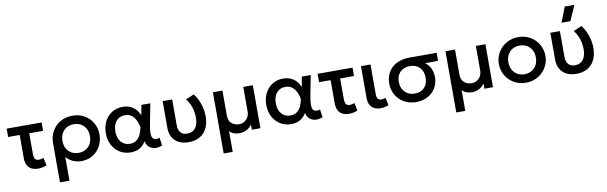

<svg xmlns="http://www.w3.org/2000/svg" viewBox="-56 -1364 6884 2178"><g transform="rotate(-10 3386.0 -275.0)"><path d="M279 14Q238.5 14 207 -1.2Q175.5 -16.5 157.5 -48.8Q139.5 -81 139.5 -132V-398.5H6.5V-495H409V-398.5H249.5V-167Q249.5 -120 263 -102Q276.5 -84 305.5 -84Q319 -84 332.2 -87Q345.5 -90 360 -96L379.5 -6Q354.5 4 328.8 9Q303 14 279 14Z M496 210V-242.5Q496 -317 530 -377.8Q564 -438.5 624.5 -474.2Q685 -510 764 -510Q844.5 -510 904.8 -474.5Q965 -439 998.5 -379.2Q1032 -319.5 1032 -247.5Q1032 -193 1013.8 -145.2Q995.5 -97.5 961.8 -61.5Q928 -25.5 881.8 -5.2Q835.5 15 780 15Q727 15 680.8 -6Q634.5 -27 605.5 -63V210ZM764 -82.5Q810 -82.5 845.8 -102.8Q881.5 -123 901.8 -160Q922 -197 922 -247.5Q922 -298 901.5 -335.2Q881 -372.5 845.2 -392.5Q809.5 -412.5 764 -412.5Q718 -412.5 682.2 -392.5Q646.5 -372.5 626 -335.2Q605.5 -298 605.5 -247.5Q605.5 -197 626 -160Q646.5 -123 682.2 -102.8Q718 -82.5 764 -82.5Z M1346.5 15Q1276.5 15 1222 -19Q1167.5 -53 1136.2 -112.2Q1105 -171.5 1105 -247.5Q1105 -304.5 1122.8 -352.8Q1140.5 -401 1172.5 -436.2Q1204.5 -471.5 1248.2 -490.8Q1292 -510 1343.5 -510Q1392.5 -510 1430.2 -493.2Q1468 -476.5 1494.5 -447.5Q1521 -418.5 1537 -380.5L1558.5 -495H1661L1615.5 -260Q1604.5 -203 1604 -166Q1603.5 -129 1613.8 -110Q1624 -91 1645 -86.5Q1666 -82 1697.5 -90.5L1709.5 -0.5Q1664 18 1624 13.5Q1584 9 1556.8 -16Q1529.5 -41 1523 -83Q1494.5 -35.5 1451.8 -10.2Q1409 15 1346.5 15ZM1356 -82.5Q1400 -82.5 1429.2 -103.8Q1458.5 -125 1476.5 -162.2Q1494.5 -199.5 1504 -247Q1500.5 -263.5 1494.5 -285Q1488.5 -306.5 1477.8 -328.8Q1467 -351 1450.5 -370Q1434 -389 1410.2 -400.8Q1386.5 -412.5 1354 -412.5Q1312 -412.5 1280.8 -392.5Q1249.5 -372.5 1232.2 -335.5Q1215 -298.5 1215 -248Q1215 -170.5 1254 -126.5Q1293 -82.5 1356 -82.5Z M2016.5 15Q1942.5 15 1895.2 -12Q1848 -39 1825.5 -84.5Q1803 -130 1803 -186V-495H1913V-197.5Q1913 -140.5 1940.8 -111.8Q1968.5 -83 2016.5 -83Q2048.5 -83.5 2072.2 -95.2Q2096 -107 2111.5 -128.5Q2127 -150 2134.8 -180Q2142.5 -210 2142.5 -246.5Q2142.5 -287.5 2134.2 -326.8Q2126 -366 2109.2 -402Q2092.5 -438 2068 -468.5L2163.5 -509Q2207.5 -453 2230.8 -382.2Q2254 -311.5 2254 -241Q2254 -165 2226.8 -107.5Q2199.5 -50 2146.5 -17.5Q2093.5 15 2016.5 15Z M2382 210V-495H2492V-206Q2492 -148 2526.2 -117.2Q2560.5 -86.5 2612.5 -86.5Q2645 -86.5 2672.2 -102.2Q2699.5 -118 2715.8 -146.5Q2732 -175 2732 -212.5V-495H2842V0H2743.5V-58.5Q2714.5 -20.5 2677.8 -2.8Q2641 15 2600 15Q2566 15 2536.2 4.5Q2506.5 -6 2486 -30V210Z M3194.5 15Q3124.5 15 3070 -19Q3015.5 -53 2984.2 -112.2Q2953 -171.5 2953 -247.5Q2953 -304.5 2970.8 -352.8Q2988.5 -401 3020.5 -436.2Q3052.5 -471.5 3096.2 -490.8Q3140 -510 3191.5 -510Q3240.5 -510 3278.2 -493.2Q3316 -476.5 3342.5 -447.5Q3369 -418.5 3385 -380.5L3406.5 -495H3509L3463.5 -260Q3452.5 -203 3452 -166Q3451.5 -129 3461.8 -110Q3472 -91 3493 -86.5Q3514 -82 3545.5 -90.5L3557.5 -0.5Q3512 18 3472 13.5Q3432 9 3404.8 -16Q3377.5 -41 3371 -83Q3342.5 -35.5 3299.8 -10.2Q3257 15 3194.5 15ZM3204 -82.5Q3248 -82.5 3277.2 -103.8Q3306.5 -125 3324.5 -162.2Q3342.5 -199.5 3352 -247Q3348.5 -263.5 3342.5 -285Q3336.5 -306.5 3325.8 -328.8Q3315 -351 3298.5 -370Q3282 -389 3258.2 -400.8Q3234.5 -412.5 3202 -412.5Q3160 -412.5 3128.8 -392.5Q3097.5 -372.5 3080.2 -335.5Q3063 -298.5 3063 -248Q3063 -170.5 3102 -126.5Q3141 -82.5 3204 -82.5Z M3860.5 14Q3820 14 3788.5 -1.2Q3757 -16.5 3739 -48.8Q3721 -81 3721 -132V-398.5H3588V-495H3990.5V-398.5H3831V-167Q3831 -120 3844.5 -102Q3858 -84 3887 -84Q3900.5 -84 3913.8 -87Q3927 -90 3941.5 -96L3961 -6Q3936 4 3910.2 9Q3884.5 14 3860.5 14Z M4226.5 14Q4185.5 14 4154.2 -1Q4123 -16 4105.2 -47.5Q4087.5 -79 4087.5 -128.5V-495H4197.5V-160Q4197.5 -116.5 4210 -99.5Q4222.5 -82.5 4251.5 -82.5Q4262 -82.5 4274.2 -85.5Q4286.5 -88.5 4299 -93.5L4318 -3.5Q4294.5 4.5 4271.2 9.2Q4248 14 4226.5 14Z M4635.5 15Q4558.5 15 4498.2 -19Q4438 -53 4403.5 -111.8Q4369 -170.5 4369 -244Q4369 -298.5 4387.5 -344.5Q4406 -390.5 4441.8 -424.2Q4477.5 -458 4529.2 -476.5Q4581 -495 4647 -495H4959V-402H4810Q4853.5 -370.5 4873.2 -324Q4893 -277.5 4893 -227.5Q4893 -176 4874.5 -132Q4856 -88 4822 -55Q4788 -22 4740.8 -3.5Q4693.5 15 4635.5 15ZM4636.5 -82.5Q4681.5 -82.5 4715.5 -101.5Q4749.5 -120.5 4768.2 -155.8Q4787 -191 4787 -240.5Q4787 -315.5 4744.8 -357.5Q4702.5 -399.5 4633.5 -399.5Q4589.5 -399.5 4554.8 -381.8Q4520 -364 4499.5 -329.8Q4479 -295.5 4479 -245.5Q4479 -171.5 4523 -127Q4567 -82.5 4636.5 -82.5Z M5061 210V-495H5171V-206Q5171 -148 5205.2 -117.2Q5239.5 -86.5 5291.5 -86.5Q5324 -86.5 5351.2 -102.2Q5378.5 -118 5394.8 -146.5Q5411 -175 5411 -212.5V-495H5521V0H5422.5V-58.5Q5393.5 -20.5 5356.8 -2.8Q5320 15 5279 15Q5245 15 5215.2 4.5Q5185.5 -6 5165 -30V210Z M5900 15Q5822.5 15 5761.8 -20.8Q5701 -56.5 5666.5 -116.2Q5632 -176 5632 -247.5Q5632 -300.5 5651.8 -347.8Q5671.5 -395 5707.8 -431.5Q5744 -468 5793 -489Q5842 -510 5900.5 -510Q5978 -510 6038.8 -474.2Q6099.5 -438.5 6134 -378.8Q6168.5 -319 6168.5 -247.5Q6168.5 -195 6148.8 -147.5Q6129 -100 6093 -63.5Q6057 -27 6008 -6Q5959 15 5900 15ZM5900 -82.5Q5946 -82.5 5981.8 -102.8Q6017.5 -123 6038 -160Q6058.5 -197 6058.5 -247.5Q6058.5 -298 6038 -335.2Q6017.5 -372.5 5981.8 -392.5Q5946 -412.5 5900 -412.5Q5854 -412.5 5818.2 -392.5Q5782.5 -372.5 5762.2 -335.2Q5742 -298 5742 -247.5Q5742 -197 5762.5 -160Q5783 -123 5818.8 -102.8Q5854.5 -82.5 5900 -82.5Z M6482.5 15Q6408.5 15 6361.2 -12Q6314 -39 6291.5 -84.5Q6269 -130 6269 -186V-495H6379V-197.5Q6379 -140.5 6406.8 -111.8Q6434.5 -83 6482.5 -83Q6514.5 -83.5 6538.2 -95.2Q6562 -107 6577.5 -128.5Q6593 -150 6600.8 -180Q6608.5 -210 6608.5 -246.5Q6608.5 -287.5 6600.2 -326.8Q6592 -366 6575.2 -402Q6558.5 -438 6534 -468.5L6629.5 -509Q6673.5 -453 6696.8 -382.2Q6720 -311.5 6720 -241Q6720 -165 6692.8 -107.5Q6665.5 -50 6612.5 -17.5Q6559.5 15 6482.5 15ZM6414 -585 6481 -759.5H6592.5L6515.5 -585Z"/></g></svg>

Font: Geologica Thin Roman
Style: Regular
Weight: 400
Version: Version 1.010;gftools[0.9.28]